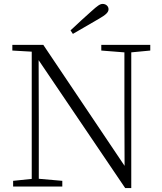

<svg xmlns="http://www.w3.org/2000/svg" viewBox="-20 -952 828 980"><path d="M340 -797 352 -779C396 -804 440 -830 483 -855C520 -876 534 -889 534 -905C534 -920 521 -932 504 -932C490 -932 477 -922 447 -895C413 -865 376 -831 340 -797ZM47 0H298V-29L172 -40H153L47 -29ZM142 0H178V-343L177 -701H142ZM497 -694 624 -684H642L747 -694V-723H497ZM619 8H650V-723H615V-373L616 -74L633 -80L201 -723H43V-694L147 -688L167 -658L169 -657Z"/></svg>

Font: Source Han Serif TW VF
Style: Regular
Weight: 250
Designer: Ryoko NISHIZUKA 西塚涼子 (kana & ideographs); Frank Grießhammer (Latin, Greek & Cyrillic); Wenlong ZHANG 张文龙 (bopomofo); San
Foundry: Adobe
Version: Version 2.002;hotconv 1.1.0;makeotfexe 2.6.0